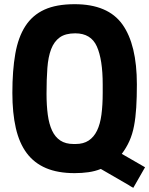

<svg xmlns="http://www.w3.org/2000/svg" viewBox="-20 -813 712 916"><path d="M341 -126Q378 -126 403 -142.5Q428 -159 443 -190Q458 -221 464 -266.5Q470 -312 470 -370V-410Q470 -529 442 -591.5Q414 -654 339 -654Q292 -654 265 -634.5Q238 -615 224 -578.5Q210 -542 206 -488.5Q202 -435 202 -366Q202 -310 208 -265.5Q214 -221 228.5 -190Q243 -159 268 -142.5Q293 -126 331 -126ZM561 -79 672 -15 616 83Q611 80 605 77Q599 74 594 70L461 -7Q434 4 402.5 8.5Q371 13 336 13Q256 13 199.5 -11Q143 -35 107.5 -82.5Q72 -130 55.5 -202Q39 -274 39 -370Q39 -477 53 -556.5Q67 -636 101 -688.5Q135 -741 192 -767Q249 -793 336 -793Q495 -793 564 -696.5Q633 -600 633 -410Q633 -349 630 -300.5Q627 -252 619.5 -212.5Q612 -173 597.5 -140.5Q583 -108 561 -79Z"/></svg>

Font: Tanohe Sans
Style: Bold
Weight: 700
Designer: Village Type and Design LLC & Cristiano Sobral
Foundry: Cooper Hewitt Smithsonian Design Museum
Version: Version 1.00;September 29, 2021;FontCreator 13.0.0.2655 64-b